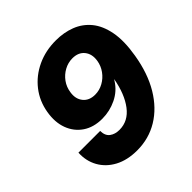

<svg xmlns="http://www.w3.org/2000/svg" viewBox="-195 -896 1063 1063"><g transform="rotate(-45 336.5 -365.0)"><path d="M397.4 -739.7Q458.8 -739.7 511.5 -719.5Q564.3 -699.2 600.5 -655.4Q636.7 -611.5 650.2 -541Q663.7 -470.5 646.7 -369.7Q627.1 -250.4 576.2 -165.3Q525.2 -80.3 450.6 -35.2Q376.1 9.9 284.8 9.9Q208.1 9.9 153.2 -19.4Q98.4 -48.7 70.3 -98.9Q42.3 -149.1 45.5 -211.6H215.6Q215.9 -174 238.5 -157Q261 -139.9 295.8 -139.9Q364.3 -139.9 410 -199.9Q455.6 -259.9 473.4 -360.1L467.7 -351.2Q437.1 -302.2 384.1 -276.5Q331 -250.7 271.7 -250.7Q204.9 -250.7 158.4 -282.1Q111.9 -313.6 91.6 -368.1Q71.4 -422.6 83.1 -492.2Q95.5 -566.1 139.2 -621.8Q182.9 -677.6 249.6 -708.8Q316.4 -740.1 397.4 -739.7ZM391.3 -604.8Q357.2 -604.8 326.9 -588.2Q296.5 -571.7 276.1 -543.5Q255.7 -515.3 250.7 -479.4Q243.3 -433.2 267.6 -403.1Q291.9 -372.9 338.1 -372.9Q372.2 -372.9 402.3 -389.6Q432.5 -406.2 453.1 -434.7Q473.7 -463.1 479 -497.9Q486.2 -544.7 462 -574.8Q437.9 -604.8 391.3 -604.8Z"/></g></svg>

Font: Inter UI Extra Bold
Style: Italic
Weight: 800
Italic angle: 9.39999°
Designer: Rasmus Andersson
Foundry: rsms
Version: 3.2;8d6f07862